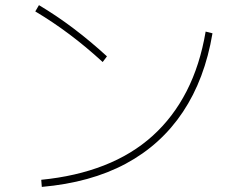

<svg xmlns="http://www.w3.org/2000/svg" viewBox="-20 -759 920 750"><path d="M141.1 -56.7Q276.7 -70 386.1 -112.8Q495.6 -155.6 576.1 -228.3Q656.7 -301.1 708.9 -402.8Q761.1 -504.4 783.3 -635.6L810 -628.9Q780 -450 694.4 -321.7Q608.9 -193.3 471.1 -119.4Q333.3 -45.6 143.3 -28.9ZM381.1 -516.7Q315.6 -576.7 251.1 -625Q186.7 -673.3 117.8 -714.4L132.2 -738.9Q201.1 -697.8 266.7 -648.3Q332.2 -598.9 397.8 -538.9Z"/></svg>

Font: Paperlogy 1 Thin
Style: Regular
Weight: 250
Designer: redesigned by Lee Juim, glyphs from Gmarket Sans & Montserrat
Foundry: PT&
Version: Version 1.001